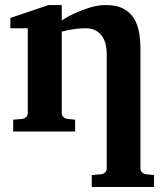

<svg xmlns="http://www.w3.org/2000/svg" viewBox="-20 -520 665 759"><path d="M342.8 219.2V171.9L379.9 168.9Q389.2 168 395.5 161.6Q401.9 155.3 401.9 146V-308.1Q401.9 -327.1 397.5 -345.2Q393.1 -363.3 383.3 -377.2Q373.5 -391.1 357.9 -399.7Q342.3 -408.2 319.8 -408.2Q299.3 -408.2 281.7 -406Q264.2 -403.8 251.5 -401.4Q236.3 -398.4 224.1 -395V-73.2Q224.1 -64 231 -57.4Q237.8 -50.8 247.1 -49.8L276.9 -46.9V0H32.2V-46.9L67.9 -49.8Q77.1 -50.8 83.5 -57.4Q89.8 -64 89.8 -73.2V-408.2H21V-449.2L171.9 -500H224.1V-439Q250 -456.1 279.3 -469.2Q304.2 -480.5 335.4 -490.2Q366.7 -500 398.9 -500Q441.9 -500 468.8 -485.1Q495.6 -470.2 510.3 -445.8Q524.9 -421.4 530 -390.1Q535.2 -358.9 535.2 -326.2V146Q535.2 155.3 542 161.6Q548.8 168 558.1 168.9L588.9 171.9V219.2Z"/></svg>

Font: Charis SIL Phon
Style: Bold
Weight: 700
Foundry: SIL International
Version: Version 5.000